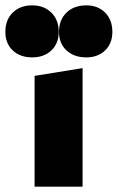

<svg xmlns="http://www.w3.org/2000/svg" viewBox="-71 -696 439 716"><path d="M58 -413 237 -442V0H58ZM-51 -577Q-51 -622 -23.5 -649Q4 -676 49 -676Q93 -676 120.5 -649Q148 -622 148 -577Q148 -534 120.5 -508Q93 -482 49 -482Q4 -482 -23.5 -508Q-51 -534 -51 -577ZM149 -577Q149 -622 177 -649Q205 -676 251 -676Q294 -676 321 -649Q348 -622 348 -577Q348 -534 321 -508Q294 -482 251 -482Q205 -482 177 -508Q149 -534 149 -577Z"/></svg>

Font: Ysabeau Heavy
Style: Regular
Weight: 800
Designer: Christian Thalmann (Catharsis Fonts)
Version: Version 0.003